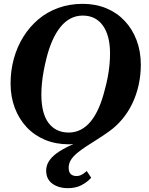

<svg xmlns="http://www.w3.org/2000/svg" viewBox="-20 -740 776 998"><path d="M410 -659Q376 -659 347 -644Q318 -629 294.5 -600Q271 -571 252.5 -529.5Q234 -488 221 -435Q213 -403 207 -371Q201 -339 198 -308Q195 -277 195 -249Q195 -201 204 -164Q213 -127 231.5 -102Q250 -77 276.5 -64Q303 -51 337 -51Q371 -51 400 -66Q429 -81 452.5 -110Q476 -139 494 -180.5Q512 -222 525 -275Q534 -307 540 -339Q546 -371 549 -402Q552 -433 552 -461Q552 -509 542.5 -545.5Q533 -582 514.5 -607.5Q496 -633 470 -646Q444 -659 410 -659ZM712 -404Q712 -349 700.5 -297.5Q689 -246 667.5 -201.5Q646 -157 615.5 -120.5Q585 -84 547 -57Q515 -34 484.5 -15Q454 4 427.5 21.5Q401 39 380.5 56Q360 73 348.5 91.5Q337 110 337 132Q337 155 348 165Q359 175 377 175Q394 175 407.5 166.5Q421 158 431 149L454 184Q433 207 403.5 222.5Q374 238 333 238Q284 238 252 214.5Q220 191 220 147Q220 121 234 98.5Q248 76 275.5 56Q303 36 345 16.5Q387 -3 444 -23L433 -3Q419 1 403 4Q387 7 371 8.5Q355 10 337 10Q270 10 214.5 -13Q159 -36 119 -78.5Q79 -121 57 -179Q35 -237 35 -306Q35 -373 52 -435Q69 -497 101.5 -549Q134 -601 179.5 -639.5Q225 -678 283.5 -699Q342 -720 410 -720Q477 -720 532.5 -697Q588 -674 628 -631.5Q668 -589 690 -531Q712 -473 712 -404Z"/></svg>

Font: Roboto Serif 72pt SemiCondensed SemiBold
Style: Italic
Weight: 600
Width: 4
Italic angle: -10°
Designer: Greg Gazdowicz
Foundry: Commercial Type
Version: Version 1.008